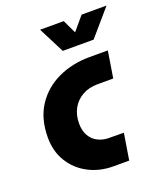

<svg xmlns="http://www.w3.org/2000/svg" viewBox="-132 -799 761 888"><g transform="rotate(-20 248.5 -355.0)"><path d="M272.3 0Q205.3 0 150.8 -28.7Q96.3 -57.3 64.7 -108.8Q33 -160.3 33 -228Q33 -320.3 74.5 -383.7Q116 -447 186.2 -479.8Q256.3 -512.7 341.7 -512.7H431.7L410.7 -382H333Q291.3 -382 259 -364Q226.7 -346 208.8 -314Q191 -282 191 -240Q191 -204.3 205.2 -179.8Q219.3 -155.3 243.5 -143Q267.7 -130.7 296.3 -130.3L371.3 -129.7L350.3 0ZM235 -582 170 -709.7H286.3L318 -643L374.3 -709.7H497L387 -582Z"/></g></svg>

Font: MuseoModerno Thin
Style: Italic
Weight: 100
Italic angle: -9°
Designer: Pablo Cosgaya, Héctor Gatti, Marcela Romero, and the Authors of The MuseoModerno Project.
Foundry: Omnibus-Type Team
Version: Version 1.003